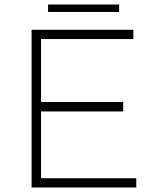

<svg xmlns="http://www.w3.org/2000/svg" viewBox="-20 -831 687 851"><path d="M120 -699H571V-658H162V-379H526V-337H162V-41H584V0H120ZM193 -811H508V-778H193Z"/></svg>

Font: Gontserrat ExtraLight
Style: Regular
Weight: 275
Designer: Julieta Ulanovsky
Foundry: Julieta Ulanovsky
Version: Version 6.001